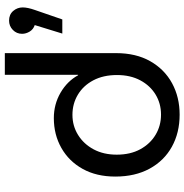

<svg xmlns="http://www.w3.org/2000/svg" viewBox="-4 -766 782 815"><g transform="rotate(-90 387.5 -359.0)"><path d="M308 12Q382 12 441 -20Q500 -52 534.5 -112.5Q569 -173 569 -258V-730H477V-419H475Q450 -465 401 -493.5Q352 -522 293 -522Q223 -522 166.5 -490Q110 -458 77.5 -399.5Q45 -341 45 -261Q45 -177 78.5 -115.5Q112 -54 171.5 -21Q231 12 308 12ZM308 -67Q261 -67 222.5 -90Q184 -113 161 -155Q138 -197 138 -255Q138 -311 160.5 -353Q183 -395 221.5 -419Q260 -443 307 -443Q354 -443 392.5 -420Q431 -397 453.5 -354.5Q476 -312 476 -254Q476 -197 453.5 -155Q431 -113 393 -90Q355 -67 308 -67ZM652 -486 688 -603Q670 -609 660.5 -624.5Q651 -640 651 -657Q651 -680 667.5 -696Q684 -712 707 -712Q733 -712 748 -694.5Q763 -677 763 -654Q763 -633 752 -602L712 -486Z"/></g></svg>

Font: MuseoModerno
Style: Regular
Weight: 400
Designer: Pablo Cosgaya, Héctor Gatti, Marcela Romero, and the Authors of The MuseoModerno Project.
Foundry: Omnibus-Type Team
Version: Version 1.001